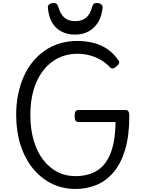

<svg xmlns="http://www.w3.org/2000/svg" viewBox="-20 -1232 970 1271"><path d="M478 19Q390 18 318.5 -18.5Q247 -55 195 -120.5Q143 -186 115 -275Q87 -364 87 -472Q87 -543 100 -607Q113 -671 137.5 -726Q162 -781 197.5 -824Q233 -867 278 -898Q323 -929 377.5 -945Q432 -961 493 -961Q542 -961 591 -950Q640 -939 684 -911.5Q728 -884 763 -834Q772 -822 768 -813Q764 -804 752 -793Q738 -781 728 -779Q718 -777 708 -787Q681 -816 647 -835.5Q613 -855 574.5 -865.5Q536 -876 493 -876Q448 -876 407.5 -864Q367 -852 332 -828Q297 -804 269.5 -769.5Q242 -735 222 -690Q202 -645 191.5 -590.5Q181 -536 181 -472Q181 -376 203.5 -300.5Q226 -225 267 -172.5Q308 -120 361.5 -93Q415 -66 478 -66Q529 -66 571 -79Q613 -92 645 -119Q677 -146 699 -188.5Q721 -231 732.5 -289.5Q744 -348 745 -424H502Q487 -424 480.5 -433Q474 -442 474 -464Q474 -487 480.5 -495.5Q487 -504 502 -504H808Q823 -504 829.5 -495.5Q836 -487 836 -464Q836 -334 808.5 -242Q781 -150 732 -92Q683 -34 618 -7.5Q553 19 478 19ZM478 -1003Q401 -1003 352.5 -1048Q304 -1093 297 -1183Q296 -1195 306 -1203.5Q316 -1212 335 -1212Q351 -1212 357 -1204.5Q363 -1197 367 -1183Q380 -1138 406.5 -1115Q433 -1092 478 -1092Q523 -1092 550 -1115Q577 -1138 589 -1183Q593 -1197 598.5 -1204.5Q604 -1212 620 -1212Q639 -1212 649.5 -1203.5Q660 -1195 659 -1183Q655 -1126 630 -1085.5Q605 -1045 566 -1024Q527 -1003 478 -1003Z"/></svg>

Font: Playwrite HU
Style: Regular
Weight: 400
Designer: Veronika Burian, José Scaglione
Foundry: TypeTogether
Version: Version 1.002